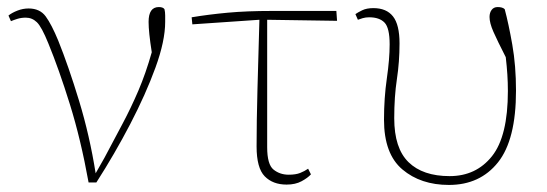

<svg xmlns="http://www.w3.org/2000/svg" viewBox="-20 -511 1550 544"><path d="M231 6Q209 -116 178 -215.5Q147 -315 117 -388Q98 -435 84.5 -448Q71 -461 53 -461Q40 -461 29 -457.5Q18 -454 11 -451L4 -467Q14 -475 29.5 -481Q45 -487 61 -487Q93 -487 109.5 -464.5Q126 -442 145 -396Q174 -324 204 -225.5Q234 -127 251 -20L276 -64Q303 -115 327 -160Q351 -205 372 -254Q393 -303 410 -363Q401 -420 401 -449Q401 -491 430 -491Q442 -491 446 -485Q448 -477 448 -467Q448 -457 448 -449Q448 -395 420.5 -319.5Q393 -244 349 -159.5Q305 -75 253 6Z M525 -442 523 -462Q571 -470 625 -475Q679 -480 751 -480H933L935 -452L737 -455V-94Q737 -45 755 -30.5Q773 -16 798 -16Q818 -16 830.5 -21Q843 -26 853 -33L861 -17Q852 -7 834.5 2.5Q817 12 792 12Q753 12 730 -11.5Q707 -35 707 -96Q707 -165 709.5 -258.5Q712 -352 715 -455Z M1252 13Q1172 13 1120 -31Q1068 -75 1068 -172Q1068 -233 1076 -288.5Q1084 -344 1084 -385Q1084 -432 1069.5 -447Q1055 -462 1026 -462Q1016 -462 1007.5 -459.5Q999 -457 994 -455L987 -471Q994 -476 1006.5 -482Q1019 -488 1038 -488Q1075 -488 1093.5 -464.5Q1112 -441 1112 -388Q1112 -336 1104.5 -286.5Q1097 -237 1097 -176Q1097 -91 1137.5 -51.5Q1178 -12 1254 -12Q1329 -12 1374 -68.5Q1419 -125 1419 -253Q1419 -277 1417.5 -300Q1416 -323 1413 -349Q1389 -396 1378 -421Q1367 -446 1367 -463Q1367 -475 1373 -483Q1379 -491 1390 -491Q1404 -491 1410 -485Q1421 -444 1431.5 -384.5Q1442 -325 1442 -254Q1442 -115 1391 -51Q1340 13 1252 13Z"/></svg>

Font: Source Serif 4 SmText ExtraLight
Style: Regular
Weight: 200
Designer: Frank Grießhammer
Foundry: Adobe
Version: Version 4.005;hotconv 1.1.0;makeotfexe 2.6.0